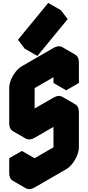

<svg xmlns="http://www.w3.org/2000/svg" viewBox="-20 -1243 603 1314"><path d="M217 -300Q182 -280 156 -295Q130 -310 130 -350V-590Q130 -617 142 -646.5Q154 -676 174 -701.5Q194 -727 217 -740L433 -865Q467 -885 493.5 -870Q520 -855 520 -815V-675L433 -625V-765L217 -640V-400L433 -525Q467 -545 493.5 -530Q520 -515 520 -475V-235Q520 -209 507.5 -179Q495 -149 475.5 -123.5Q456 -98 433 -85L217 40Q182 60 156 45Q130 30 130 -10V-110L217 -160V-60L433 -185V-425ZM190 -921 397 -1173 443 -1112 236 -860ZM433 -425V-185L346 -235V-475ZM433 -185 217 -60 130 -110 346 -235ZM433 -765V-625L346 -675V-815ZM217 -160 130 -110 43 -160 130 -210ZM130 -110V-10Q130 30 156 45L69 -5Q43 -20 43 -60V-160ZM494 -530Q467 -545 433 -525L217 -400L130 -450L346 -575Q381 -595 407 -580ZM494 -870Q467 -885 433 -865L217 -740Q194 -727 174 -701.5Q154 -676 142 -646.5Q130 -617 130 -590V-350Q130 -310 156 -295L69 -345Q43 -360 43 -400V-640Q43 -667 55 -696.5Q67 -726 87 -751.5Q107 -777 130 -790L346 -915Q381 -935 407 -920ZM397 -1173 190 -921 103 -971 310 -1223ZM190 -921 236 -860 149 -910 103 -971Z"/></svg>

Font: Nabla Normal
Style: Regular
Weight: 400
Designer: Arthur Reinders Folmer
Version: Version 1.000